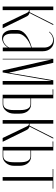

<svg xmlns="http://www.w3.org/2000/svg" viewBox="645 -1186 547 1877"><g transform="rotate(90 918.5 -247.5)"><path d="M219 0 106 -236Q97 -257 82 -257H79V0H44V-495H79V-263H92H99L216 -495H225L107 -262Q132 -257 144 -228L256 0Z M273 -100V-141Q273 -235 445 -285V-406Q445 -444 424 -468.5Q403 -493 370 -493Q326 -493 294 -454L289 -457Q325 -501 380 -501Q424 -501 452.5 -470.5Q481 -440 481 -392V-1H445V-50H443Q429 -25 403 -9.5Q377 6 350 6Q315 6 294 -23Q273 -52 273 -100ZM363 -4Q386 -4 409 -21Q432 -38 445 -63V-279Q384 -260 346.5 -224Q309 -188 309 -148V-90Q309 -49 323.5 -26.5Q338 -4 363 -4Z M807 -495V0H772V-475H770L688 0H669L562 -475H561V0H555V-495H594L690 -64H691L697 -94L765 -495Z M941 -278H999Q1039 -278 1065 -247Q1091 -216 1091 -165V-113Q1091 -65 1063.5 -32.5Q1036 0 998 0H906V-489L853 -488V-495H941ZM1056 -107V-172Q1056 -272 997 -272H941V-6H995Q1056 -6 1056 -107Z M1329 0 1216 -236Q1207 -257 1192 -257H1189V0H1154V-495H1189V-263H1202H1209L1326 -495H1335L1217 -262Q1242 -257 1254 -228L1366 0Z M1451 -278H1509Q1549 -278 1575 -247Q1601 -216 1601 -165V-113Q1601 -65 1573.5 -32.5Q1546 0 1508 0H1416V-489L1363 -488V-495H1451ZM1566 -107V-172Q1566 -272 1507 -272H1451V-6H1505Q1566 -6 1566 -107Z M1824 -495V-489H1746V0H1711V-489H1633V-495Z"/></g></svg>

Font: Moniqa ExtLt Narrow Display
Style: Regular
Weight: 200
Width: 4
Designer: Rajesh Rajput
Foundry: Rajesh Rajput
Version: Version 1.000